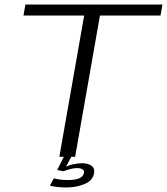

<svg xmlns="http://www.w3.org/2000/svg" viewBox="-20 -695 740 851"><path d="M243 0 353 -626H84L92.5 -675H700L691.5 -626H423L313 0ZM274.5 136Q254 136 235.5 134Q217 132 201 128L218.5 95.5Q230 98.5 246 100.8Q262 103 281 103Q346 103 352 72Q354 60.5 345.2 55.2Q336.5 50 321.5 50Q308 50 291.8 54.2Q275.5 58.5 261.5 64L233.5 58.5L263 0H296L272.5 43.5Q285 37.5 304.8 33Q324.5 28.5 343 28.5Q369 28.5 384.8 39Q400.5 49.5 397 72Q392 105 355 120.5Q318 136 274.5 136Z"/></svg>

Font: Anybody ExtraExpanded Light
Style: Italic
Weight: 300
Width: 8
Italic angle: -10°
Designer: Tyler Finck
Foundry: Etcetera Type Company
Version: Version 1.010; ttfautohint (v1.8.3) -l 8 -r 50 -G 200 -x 14 